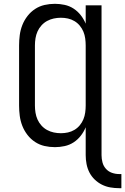

<svg xmlns="http://www.w3.org/2000/svg" viewBox="-20 -763 656 1006"><path d="M605 223Q581 223 558 219Q535 215 514 204.5Q493 194 476 177.5Q459 161 448.5 140.5Q438 120 433.5 96.5Q429 73 429 50V-96Q419 -72 403 -51.5Q387 -31 365.5 -17Q344 -3 318.5 2.5Q293 8 268 8Q240 8 213.5 2Q187 -4 164 -19Q141 -34 124 -56Q107 -78 97 -103.5Q87 -129 83.5 -156Q80 -183 80 -210V-525Q80 -552 83.5 -579Q87 -606 97 -631.5Q107 -657 124 -679Q141 -701 164 -716Q187 -731 213.5 -737Q240 -743 268 -743Q293 -743 318.5 -737.5Q344 -732 365.5 -718Q387 -704 403 -683.5Q419 -663 429 -639V-735H512V50Q512 69 517 88Q522 107 535 121.5Q548 136 566.5 142.5Q585 149 605 149H616V223ZM299 -65Q318 -65 336 -69Q354 -73 370 -82.5Q386 -92 398 -106.5Q410 -121 417 -138Q424 -155 426.5 -173.5Q429 -192 429 -210V-525Q429 -543 426.5 -561.5Q424 -580 417 -597Q410 -614 398 -628.5Q386 -643 370 -652.5Q354 -662 336 -666Q318 -670 299 -670Q280 -670 261.5 -666Q243 -662 226.5 -653Q210 -644 197 -629.5Q184 -615 176.5 -598Q169 -581 166 -562.5Q163 -544 163 -525V-210Q163 -191 166 -172.5Q169 -154 176.5 -137Q184 -120 197 -105.5Q210 -91 226.5 -82Q243 -73 261.5 -69Q280 -65 299 -65Z"/></svg>

Font: Nova Nerd Font
Style: Regular
Weight: 400
Designer: Belleve Invis
Foundry: Belleve Invis
Version: Version 24.1.4; ttfautohint (v1.8.4);Nerd Fonts 3.1.1